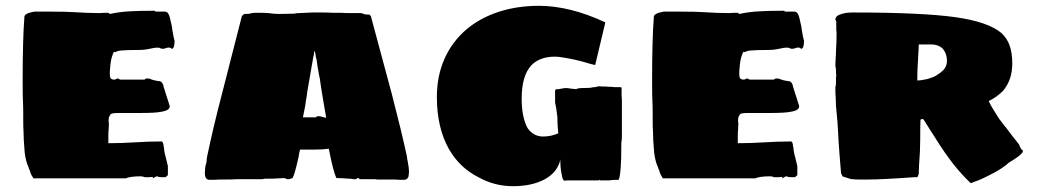

<svg xmlns="http://www.w3.org/2000/svg" viewBox="-20 -618 3590 661"><path d="M93 -8Q86 -17 83 -30Q80 -35 78 -43Q69 -61 65 -93Q61 -139 61 -166Q60 -178 60 -199V-223Q60 -253 59 -270Q58 -288 58 -341Q58 -483 64 -560Q64 -572 98 -578H128H153Q210 -578 238 -576Q280 -573 323 -573Q333 -573 338 -574H353L358 -570Q391 -577 426 -579Q461 -581 511 -581Q513 -581 516 -578H548Q556 -578 560.5 -569Q565 -560 568 -543Q572 -530 574 -511Q578 -486 581 -478Q581 -450 571 -450Q570 -450 568 -453L564 -454Q559 -455 553 -453Q547 -450 540 -450Q534 -450 530 -453Q528 -454 521 -454Q512 -454 500 -451Q496 -450 484.5 -448Q473 -446 458 -446Q415 -446 396 -444Q385 -443 375 -438V-440Q371 -440 368 -430Q361 -413 359 -383Q358 -374 358 -363Q358 -352 361.5 -348Q365 -344 373 -344Q379 -344 383 -348Q385 -348 388 -347Q391 -346 393 -344H478Q479 -346 481 -347Q483 -348 485 -348Q495 -348 500 -345Q506 -342 524 -339Q534 -339 538 -333Q543 -326 543 -320L564 -254Q567 -238 534 -233Q515 -229 461 -229H418H388Q374 -229 367 -227.5Q360 -226 358 -220Q354 -215 354 -204V-200Q354 -195 355 -193L354 -171Q353 -164 353 -150V-140V-131V-125Q398 -125 445 -128Q491 -131 536 -131Q539 -131 541 -126.5Q543 -122 543 -116Q545 -110 545 -103Q547 -88 551 -75L558 -46V-26V-23V-15L550 -8H543H540Q529 -8 526 -9Q523 -11 519 -11Q517 -10 513 -8Q509 -6 506 -4V-9L494 -8H479Q475 -8 473 -10L465 -11Q428 -11 413 -4H96Q94 -4 93 -8Z M686 -33Q686 -45 691 -60Q691 -67 692 -71.5Q693 -76 693 -79Q716 -188 744 -294L812 -560Q812 -562 815 -565Q818 -568 821 -570H828Q840 -570 847 -573Q853 -574 868 -574Q892 -574 904 -573Q922 -570 941 -570L993 -571Q1001 -573 1012 -573L1056 -575H1089Q1108 -575 1126 -574H1154Q1164 -573 1183 -573H1221Q1224 -573 1227 -572Q1230 -571 1232 -570Q1236 -568 1242 -568H1251Q1258 -563 1258 -558L1329 -294Q1362 -167 1381 -79Q1381 -74 1384 -60Q1388 -40 1388 -28Q1388 -21 1386 -9Q1381 1 1372 1H1361Q1348 1 1341 0H1319H1298H1281Q1274 0 1273 -1H1218L1217 -3Q1215 -5 1211 -5L1208 -3Q1208 -1 1206 -1H1203H1196Q1191 -3 1178 -3Q1154 -5 1138 -5Q1127 -28 1112 -106Q1091 -103 1064 -103H1038H1013Q1009 -88 1008 -78Q1007 -73 1000 -44Q993 -15 987 -5L981 -3Q978 -2 976 -1.5Q974 -1 974 -1H972Q966 -1 964 -3Q960 -5 959 -5L921 -3H893Q888 -2 885 -1.5Q882 -1 881 -1H801H793Q784 0 756 0H732Q726 1 713 1H701Q682 1 686 -33ZM1096 -253 1088 -301Q1086 -315 1084 -326.5Q1082 -338 1081 -348Q1078 -360 1076.5 -370.5Q1075 -381 1073 -390Q1072 -396 1071 -405.5Q1070 -415 1068 -419L1066 -431Q1066 -435 1064 -438L1063 -444Q1061 -438 1061 -438V-434V-431Q1061 -430 1060 -427.5Q1059 -425 1058 -419Q1057 -414 1056 -406.5Q1055 -399 1053 -390L1046 -349L1038 -303L1035 -281Q1033 -273 1031 -255Q1022 -210 1023 -214H1067Q1068 -215 1070 -216.5Q1072 -218 1073 -218H1076Q1081 -218 1084.5 -217Q1088 -216 1091 -215Q1097 -213 1103 -213Q1097 -247 1096 -253Z M1627 -8Q1563 -40 1526 -104Q1484 -178 1484 -284Q1484 -357 1510.5 -416Q1537 -475 1585 -516Q1632 -556 1696 -577Q1760 -598 1835 -598Q1942 -598 2064 -541L2029 -394Q2011 -398 1996 -403Q1957 -414 1925 -419Q1903 -423 1891 -423Q1839 -423 1810 -394Q1776 -358 1776 -279Q1776 -212 1797 -176Q1817 -148 1850 -148Q1877 -148 1902 -159Q1901 -169 1900 -182.5Q1899 -196 1899 -214Q1895 -250 1891 -265V-304Q1891 -311 1897 -311H1902Q1905 -311 1908 -312Q1911 -313 1914 -313Q1924 -315 1926 -315Q1933 -315 1945 -313Q1949 -313 1954 -312Q1959 -311 1964 -311Q1968 -315 1989 -315Q2005 -315 2014 -316Q2020 -318 2029 -318L2041 -321Q2050 -320 2067 -320Q2074 -319 2086 -319Q2089 -319 2091 -318.5Q2093 -318 2094 -318H2116L2120 -316V-288Q2121 -283 2121 -273V-259V-233V-145V-141Q2120 -138 2120 -133Q2119 -129 2119 -124V-119Q2119 -66 2117 -44Q2115 -11 2110 1Q2089 1 2077 3H2057H2055H2046L2045 1L2041 3H1954H1950H1941H1931Q1929 4 1924 4Q1917 4 1914 -16Q1909 -38 1909 -68Q1899 -24 1854 0Q1810 23 1746 23Q1682 23 1627 -8Z M2260 -8Q2253 -17 2250 -30Q2247 -35 2245 -43Q2236 -61 2232 -93Q2228 -139 2228 -166Q2227 -178 2227 -199V-223Q2227 -253 2226 -270Q2225 -288 2225 -341Q2225 -483 2231 -560Q2231 -572 2265 -578H2295H2320Q2377 -578 2405 -576Q2447 -573 2490 -573Q2500 -573 2505 -574H2520L2525 -570Q2558 -577 2593 -579Q2628 -581 2678 -581Q2680 -581 2683 -578H2715Q2723 -578 2727.5 -569Q2732 -560 2735 -543Q2739 -530 2741 -511Q2745 -486 2748 -478Q2748 -450 2738 -450Q2737 -450 2735 -453L2731 -454Q2726 -455 2720 -453Q2714 -450 2707 -450Q2701 -450 2697 -453Q2695 -454 2688 -454Q2679 -454 2667 -451Q2663 -450 2651.5 -448Q2640 -446 2625 -446Q2582 -446 2563 -444Q2552 -443 2542 -438V-440Q2538 -440 2535 -430Q2528 -413 2526 -383Q2525 -374 2525 -363Q2525 -352 2528.5 -348Q2532 -344 2540 -344Q2546 -344 2550 -348Q2552 -348 2555 -347Q2558 -346 2560 -344H2645Q2646 -346 2648 -347Q2650 -348 2652 -348Q2662 -348 2667 -345Q2673 -342 2691 -339Q2701 -339 2705 -333Q2710 -326 2710 -320L2731 -254Q2734 -238 2701 -233Q2682 -229 2628 -229H2585H2555Q2541 -229 2534 -227.5Q2527 -226 2525 -220Q2521 -215 2521 -204V-200Q2521 -195 2522 -193L2521 -171Q2520 -164 2520 -150V-140V-131V-125Q2565 -125 2612 -128Q2658 -131 2703 -131Q2706 -131 2708 -126.5Q2710 -122 2710 -116Q2712 -110 2712 -103Q2714 -88 2718 -75L2725 -46V-26V-23V-15L2717 -8H2710H2707Q2696 -8 2693 -9Q2690 -11 2686 -11Q2684 -10 2680 -8Q2676 -6 2673 -4V-9L2661 -8H2646Q2642 -8 2640 -10L2632 -11Q2595 -11 2580 -4H2263Q2261 -4 2260 -8Z M3245 -76Q3223 -105 3177 -179L3160 -206Q3159 -207 3158.5 -207.5Q3158 -208 3158 -208H3153L3149 -206Q3148 -193 3148 -136Q3148 -99 3144 -49L3143 -19Q3139 -8 3138 -8H3131H3128Q3018 0 2968 0H2953H2934Q2923 0 2918 -1H2911L2880 -11L2878 -18Q2876 -18 2875.5 -22Q2875 -26 2875 -28Q2872 -70 2870 -89Q2866 -143 2865 -168Q2863 -192 2863 -199L2858 -254L2857 -284Q2856 -293 2856 -309V-318Q2858 -323 2858 -334V-351Q2859 -355 2859 -360L2858 -368V-378Q2858 -385 2856 -389V-395L2857 -420Q2858 -427 2858 -441Q2860 -471 2860 -498V-508Q2859 -511 2859 -521V-535V-545Q2856 -548 2856 -551Q2856 -565 2881 -571Q2894 -575 2918 -575Q3152 -575 3268 -559Q3382 -543 3428 -504Q3448 -485 3456.5 -459.5Q3465 -434 3465 -399Q3465 -343 3433 -305Q3412 -284 3384 -270Q3390 -255 3419 -210Q3425 -203 3430.5 -195Q3436 -187 3444 -178Q3463 -152 3488 -121Q3489 -117 3496 -104Q3501 -102 3501.5 -99.5Q3502 -97 3500 -93Q3492 -81 3453 -58Q3448 -53 3441 -48Q3421 -32 3386 -15Q3354 2 3331 9Q3322 14 3320 11Q3276 -32 3245 -76ZM3173 -346Q3194 -352 3203 -358Q3218 -367 3229 -378Q3240 -391 3240 -408Q3240 -436 3223 -453Q3208 -465 3186 -465H3143Q3143 -452 3141 -424L3140 -403Q3138 -383 3138 -341Q3151 -341 3173 -346Z"/></svg>

Font: Sigmar One
Style: Regular
Weight: 400
Designer: Vernon Adams
Foundry: Vernon Adams
Version: Version 2.000